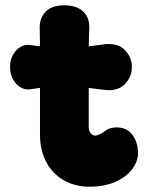

<svg xmlns="http://www.w3.org/2000/svg" viewBox="-20 -702 559 725"><path d="M317 3Q264 3 221.5 -21Q179 -45 155 -89.5Q131 -134 131 -194V-370L94 -365Q64 -361 41 -386Q18 -411 18 -449Q18 -487 41 -511.5Q64 -536 94 -532L131 -527L130 -595Q129 -635 153 -658.5Q177 -682 223 -682Q269 -682 294 -658.5Q319 -635 317 -595L315 -527L368 -534Q422 -542 450 -514.5Q478 -487 478 -449Q478 -411 450.5 -383.5Q423 -356 371 -363L315 -370V-221Q315 -208 324 -197.5Q333 -187 346 -191Q361 -195 377.5 -208Q394 -221 420 -221Q459 -221 480 -193Q501 -165 501 -124Q501 -92 478.5 -62.5Q456 -33 415 -15Q374 3 317 3Z"/></svg>

Font: Bagel Fat One
Style: Regular
Weight: 400
Designer: Kyung-won Kim
Foundry: JAMO
Version: Version 1.000; ttfautohint (v1.8.4.7-5d5b);gftools[0.9.28]